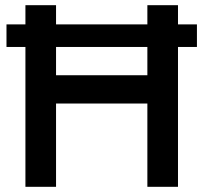

<svg xmlns="http://www.w3.org/2000/svg" viewBox="-20 -720 784 740"><path d="M5 -539V-626H78V-700H196V-626H548V-700H666V-626H739V-539H666V0H548V-321H196V0H78V-539ZM196 -430H548V-539H196Z"/></svg>

Font: Jost* Medium
Style: Regular
Weight: 500
Version: Version 3.7